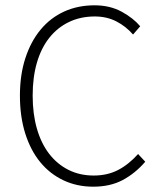

<svg xmlns="http://www.w3.org/2000/svg" viewBox="-20 -691 604 723"><path d="M331 12Q270 12 219 -12Q168 -36 131.5 -80.5Q95 -125 75 -188.5Q55 -252 55 -331Q55 -409 75.5 -472Q96 -535 133 -579.5Q170 -624 221.5 -647.5Q273 -671 336 -671Q394 -671 438 -647Q482 -623 508 -592L481 -561Q454 -592 418 -610.5Q382 -629 337 -629Q283 -629 239.5 -608Q196 -587 165.5 -548.5Q135 -510 119 -455Q103 -400 103 -331Q103 -262 119 -206.5Q135 -151 165 -112Q195 -73 237.5 -51.5Q280 -30 333 -30Q384 -30 424 -50.5Q464 -71 500 -111L527 -82Q489 -38 442 -13Q395 12 331 12Z"/></svg>

Font: CV Source Sans Light
Style: Regular
Weight: 300
Designer: Paul D. Hunt
Foundry: Adobe Systems Incorporated
Version: Version 3.001